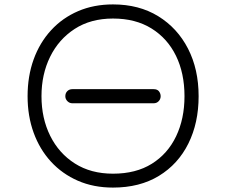

<svg xmlns="http://www.w3.org/2000/svg" viewBox="-20 -748 1040 870"><path d="M492 102Q404 102 333 71Q262 40 211 -15.5Q160 -71 132.5 -146.5Q105 -222 105 -312Q105 -403 132.5 -479Q160 -555 211.5 -611Q263 -667 334 -697.5Q405 -728 492 -728Q610 -728 697 -674.5Q784 -621 832 -527.5Q880 -434 880 -312Q880 -191 833.5 -97.5Q787 -4 700 49Q613 102 492 102ZM492 39Q596 39 668 -6Q740 -51 778 -130.5Q816 -210 816 -312Q816 -416 777.5 -495Q739 -574 666.5 -619Q594 -664 492 -664Q391 -664 318.5 -617Q246 -570 207 -490.5Q168 -411 168 -312Q168 -212 207.5 -132.5Q247 -53 319.5 -7Q392 39 492 39ZM308 -280Q295 -280 285.5 -289.5Q276 -299 276 -312Q276 -326 285 -335Q294 -344 308 -344H676Q693 -344 700.5 -334Q708 -324 708 -312Q708 -299 699 -289.5Q690 -280 676 -280Z"/></svg>

Font: Hachi Maru Pop
Style: Regular
Weight: 400
Designer: Nontynet
Foundry: Nontynet
Version: Version 1.300